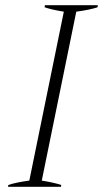

<svg xmlns="http://www.w3.org/2000/svg" viewBox="-20 -720 397 740"><path d="M12 -7Q41 -17 93 -24L226 -675Q177 -683 152 -692L153 -700H357L356 -692Q326 -682 274 -675L141 -24Q190 -16 216 -7L215 0H11Z"/></svg>

Font: Trirong ExtraLight
Style: Italic
Weight: 275
Italic angle: -12°
Designer: Katatrad Team
Foundry: CadsonDemak
Version: Version 1.003